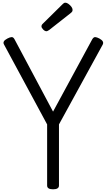

<svg xmlns="http://www.w3.org/2000/svg" viewBox="-20 -1392 792 1426"><path d="M374 14Q330 14 330 -14V-468L10 -1061Q3 -1073 8.5 -1084Q14 -1095 35 -1106Q54 -1116 66.5 -1116.5Q79 -1117 88 -1100L374 -563L665 -1100Q675 -1117 687 -1116.5Q699 -1116 718 -1106Q738 -1095 743.5 -1084Q749 -1073 743 -1061L418 -468V-14Q418 14 374 14ZM325 -1160Q313 -1160 300.5 -1173Q288 -1186 288 -1196Q288 -1201 289.5 -1205Q291 -1209 297 -1215L445 -1361Q450 -1366 454.5 -1369Q459 -1372 466 -1372Q476 -1372 488.5 -1363Q501 -1354 510 -1342Q519 -1330 519 -1319Q519 -1312 516.5 -1307Q514 -1302 504 -1294L345 -1169Q338 -1165 333.5 -1162.5Q329 -1160 325 -1160Z"/></svg>

Font: Playwrite FR Moderne
Style: Regular
Weight: 400
Designer: Veronika Burian, José Scaglione
Foundry: TypeTogether
Version: Version 1.002